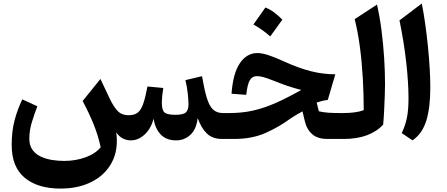

<svg xmlns="http://www.w3.org/2000/svg" viewBox="-20 -812 2611 1122"><path d="M659.2 -38.6Q672.9 62.5 634 136.2Q595.2 210 516.8 250Q438.5 290 334 290Q200.2 290 124.3 226.8Q48.3 163.6 48.3 35.6Q48.3 -44.9 65.2 -108.9Q82 -172.9 110.4 -231.4L198.2 -190.9Q181.6 -147.9 166.5 -99.1Q151.4 -50.3 151.4 -1.5Q151.4 37.6 169.4 63Q187.5 88.4 217.3 102.5Q247.1 116.7 283 122.6Q318.8 128.4 354.5 128.4Q421.9 128.4 480 107.2Q538.1 85.9 568.4 48.3Q553.2 -21 527.3 -85.2Q501.5 -149.4 462.9 -221.7L566.9 -350.6L619.1 -240.2Q641.6 -191.9 665.8 -165.3Q689.9 -138.7 732.4 -138.7Q763.7 -138.7 783.2 -152.6Q802.7 -166.5 815.9 -202.9Q829.1 -239.3 841.8 -306.6L934.1 -297.9Q930.7 -278.3 928.2 -252.7Q925.8 -227.1 925.8 -210Q925.8 -167.5 941.9 -154.3Q958 -141.1 1004.9 -141.1Q1052.7 -141.1 1067.1 -156Q1081.5 -170.9 1081.5 -201.7Q1081.5 -229.5 1076.7 -270Q1071.8 -310.5 1063.5 -343.8L1160.6 -366.7Q1173.8 -289.1 1188 -241.7Q1202.1 -194.3 1224.1 -172.9Q1246.1 -151.4 1282.2 -151.4H1291.5V0H1277.3Q1221.7 0 1188.5 -32.2Q1155.3 -64.5 1135.3 -122.1Q1127.9 -57.1 1092.8 -24.4Q1057.6 8.3 1009.8 8.3Q951.2 8.3 918.7 -26.6Q886.2 -61.5 877.4 -118.2Q862.3 -60.1 825.2 -25.9Q788.1 8.3 744.6 8.3Q720.7 8.3 699 -2.2Q677.2 -12.7 659.2 -38.6Z M1483.9 -502Q1511.2 -502 1549.1 -489.5Q1586.9 -477.1 1642.6 -451.7Q1725.1 -414.1 1796.1 -396Q1867.2 -377.9 1939.5 -377.9L1895.5 -228Q1863.3 -224.1 1830.6 -212.9L1843.3 -161.6Q1870.6 -155.3 1899.7 -153.3Q1928.7 -151.4 1964.4 -151.4H1988.3V0H1893.6Q1836.9 0 1805.2 -27.1Q1773.4 -54.2 1762.2 -100.6L1747.6 -161.1Q1731.9 -152.8 1714.8 -142.8Q1697.8 -132.8 1680.7 -121.6Q1611.3 -70.3 1532.2 -35.2Q1453.1 0 1348.6 0H1291.5Q1282.2 0 1277.3 -8.1Q1272.5 -16.1 1272.5 -36.1V-115.7Q1272.5 -135.7 1277.3 -143.6Q1282.2 -151.4 1291.5 -151.4H1323.2Q1396 -151.4 1460.9 -166.3Q1525.9 -181.2 1593.3 -211.2Q1660.6 -241.2 1740.2 -286.1Q1695.8 -297.9 1659.4 -310.3Q1623 -322.8 1575.2 -341.8Q1539.6 -356 1518.1 -361.6Q1496.6 -367.2 1481.9 -367.2Q1453.6 -367.2 1439.7 -343Q1425.8 -318.8 1418.9 -257.8L1333 -264.2Q1341.3 -382.8 1381.6 -442.4Q1421.9 -502 1483.9 -502ZM1530.8 -768.1Q1556.6 -758.3 1581.3 -740Q1606 -721.7 1629.9 -697.3Q1612.8 -673.3 1595.2 -648.7Q1577.6 -624 1559.1 -599.1Q1515.1 -638.7 1460.9 -668.9Q1479 -694.3 1496.3 -718.8Q1513.7 -743.2 1530.8 -768.1Z M2183.1 -785.2Q2199.2 -714.4 2209.5 -634.5Q2219.7 -554.7 2224.9 -473.9Q2230 -393.1 2230 -318.8Q2230 -294.4 2228.5 -253.4Q2227.1 -212.4 2224.9 -167.2Q2222.7 -122.1 2219.2 -84Q2183.1 -43.9 2125.2 -22Q2067.4 0 1988.3 0Q1979 0 1974.1 -8.1Q1969.2 -16.1 1969.2 -36.1V-115.7Q1969.2 -135.7 1974.1 -143.6Q1979 -151.4 1988.3 -151.4Q2020 -151.4 2051 -155.3Q2082 -159.2 2105.5 -168.5Q2105.5 -261.7 2100.1 -356Q2094.7 -450.2 2083 -538.3Q2071.3 -626.5 2052.7 -700.2Z M2444.8 -791.5Q2455.6 -738.3 2464.6 -674.1Q2473.6 -609.9 2480.5 -543Q2487.3 -476.1 2491 -413.3Q2494.6 -350.6 2494.6 -299.8Q2494.6 -181.6 2470.9 -106Q2447.3 -30.3 2390.6 8.3L2327.6 -34.2Q2347.7 -76.2 2357.4 -121.6Q2367.2 -167 2367.2 -238.3Q2367.2 -329.1 2353.8 -448.5Q2340.3 -567.9 2314.5 -692.9Z"/></svg>

Font: Pinar-FD SemiBold
Style: Regular
Weight: 600
Designer: Amin Abedi
Version: Version 2.000